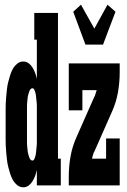

<svg xmlns="http://www.w3.org/2000/svg" viewBox="-20 -790 540 818"><path d="M79 8Q64 8 52 -2.5Q40 -13 33.5 -25.5Q27 -38 22.5 -52.5Q18 -67 14.5 -81.5Q11 -96 9.5 -111Q8 -126 6.5 -140.5Q5 -155 4.5 -170Q4 -185 4 -200V-320Q4 -335 4.5 -350Q5 -365 6.5 -379.5Q8 -394 9.5 -409Q11 -424 14.5 -438.5Q18 -453 22.5 -467.5Q27 -482 33.5 -494.5Q40 -507 52 -517.5Q64 -528 79 -528Q92 -528 102 -520.5Q112 -513 119 -501.5Q126 -490 130 -478.5Q134 -467 137 -454V-621H126V-735H227V-114H239V0H137V-66Q134 -53 130 -41.5Q126 -30 119 -18.5Q112 -7 102 0.5Q92 8 79 8ZM118 -106Q123 -106 125.5 -111Q128 -116 129.5 -120.5Q131 -125 132 -130Q133 -135 133.5 -140Q134 -145 134.5 -150Q135 -155 135.5 -160Q136 -165 136.5 -170Q137 -175 137 -180Q137 -185 137 -190Q137 -195 137 -200V-320Q137 -325 137 -330Q137 -335 137 -340Q137 -345 136.5 -350Q136 -355 135.5 -360Q135 -365 134.5 -370Q134 -375 133.5 -380Q133 -385 132 -390Q131 -395 129.5 -399.5Q128 -404 125.5 -409Q123 -414 118 -414Q113 -414 109.5 -409.5Q106 -405 104.5 -400Q103 -395 101.5 -390.5Q100 -386 99 -381Q98 -376 97.5 -371Q97 -366 96.5 -360.5Q96 -355 95.5 -350Q95 -345 95 -340Q95 -335 95 -330Q95 -325 95 -320V-200Q95 -195 95 -190Q95 -185 95 -180Q95 -175 95.5 -170Q96 -165 96.5 -159.5Q97 -154 97.5 -149Q98 -144 99 -139Q100 -134 101.5 -129.5Q103 -125 104.5 -120Q106 -115 109.5 -110.5Q113 -106 118 -106ZM344 -600 292 -740 325 -770 382 -668 438 -770 472 -740 419 -600ZM273 0V-37Q273 -81 280.5 -123.5Q288 -166 306 -206L382 -378Q383 -378 383 -379Q383 -380 384 -381Q386 -387 388 -393.5Q390 -400 392 -406H331V-320H273V-520H490V-483Q490 -439 482.5 -396.5Q475 -354 457 -314L381 -142Q380 -142 380 -141Q380 -140 379 -139Q377 -133 375 -126.5Q373 -120 372 -114H432V-200H490V0Z"/></svg>

Font: Iosevka Curly Slab Heavy
Style: Regular
Weight: 900
Monospace: yes
Designer: Belleve Invis
Foundry: Belleve Invis
Version: Version 22.1.2; ttfautohint (v1.8.4)